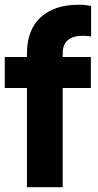

<svg xmlns="http://www.w3.org/2000/svg" viewBox="-20 -785 412 805"><path d="M93 0V-416H0V-546H93V-562Q93 -659 150 -712Q207 -765 309 -765Q339 -765 362 -760V-632Q343 -635 329 -635Q243 -635 243 -562V-546H361V-416H243V0Z"/></svg>

Font: Plus Jakarta Display
Style: Bold
Weight: 700
Designer: Gumpita Rahayu
Foundry: Tokotype Studio
Version: Version 1.000;hotconv 1.0.109;makeotfexe 2.5.65596